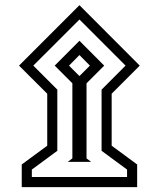

<svg xmlns="http://www.w3.org/2000/svg" viewBox="-20 -663 623 754"><path d="M54.7 -405.3 292 -642.6 528.8 -405.3 418.5 -294.9V-90.8L518.6 -17.1V71.8H65.4V-17.1L165.5 -90.8V-294.9ZM110.8 -405.3 205.1 -311V-70.8L105 2.9V32.2H479V2.9L378.9 -70.8V-311L473.1 -405.3L292 -586.4ZM246.1 -27.3 264.2 -41V-335.9L194.8 -405.3L292 -502.9L389.2 -405.3L319.8 -335.9V-41L337.9 -27.3ZM251 -405.3 292 -364.3 333 -405.3 292 -446.8Z"/></svg>

Font: Vazirmatn RD FD
Style: Regular
Weight: 400
Designer: Saber Rastikerdar
Foundry: Saber Rastikerdar
Version: Version 33.003